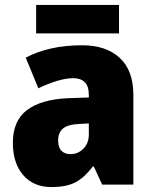

<svg xmlns="http://www.w3.org/2000/svg" viewBox="-20 -746 618 776"><path d="M312 -563Q409 -563 464 -512Q519 -461 519 -363V0H393L359 -73H355Q323 -30 286.5 -10Q250 10 187 10Q116 10 74 -38Q32 -86 32 -169Q32 -258 89 -301Q146 -344 253 -349L339 -352V-362Q339 -398 322.5 -414Q306 -430 276 -430Q247 -430 210.5 -419Q174 -408 135 -389L84 -513Q129 -537 186 -550Q243 -563 312 -563ZM300 -245Q254 -243 234.5 -226.5Q215 -210 215 -179Q215 -150 228.5 -136.5Q242 -123 265 -123Q295 -123 317 -145Q339 -167 339 -202V-247ZM461 -726V-611H126V-726Z"/></svg>

Font: Noto Sans Bengali SemiCondensed Black
Style: Regular
Weight: 900
Width: 4
Designer: Joana Ranito - Universal Thirst; Jelle Bosma - Monotype Design Team
Foundry: Universal Thirst ehf.
Version: Version 3.000; ttfautohint (v1.8.4.7-5d5b)